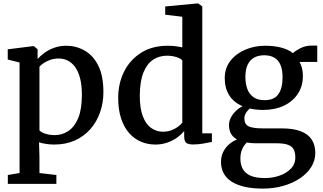

<svg xmlns="http://www.w3.org/2000/svg" viewBox="-20 -839 1901 1129"><path d="M26 242V190L95 178.5V-471.5L25.5 -489V-549L176.5 -568H178.5L201 -549.5V-492Q216.5 -510 241 -528Q265.5 -546 298.2 -558Q331 -570 370 -570Q427 -570 477 -542Q527 -514 557.5 -454Q588 -394 588 -297Q588 -234.5 568.5 -178.8Q549 -123 511.8 -80.2Q474.5 -37.5 420.8 -13.2Q367 11 298 11Q275.5 11 250.5 7.2Q225.5 3.5 209.5 -2.5L212 81V178.5L311.5 190V242ZM301.5 -44.5Q346 -44.5 382.2 -68.8Q418.5 -93 440 -145Q461.5 -197 461.5 -281.5Q461.5 -338 451 -378.5Q440.5 -419 421.8 -444.8Q403 -470.5 378.2 -482.8Q353.5 -495 325 -495Q299.5 -495 277.2 -487.5Q255 -480 238.2 -469Q221.5 -458 212 -447V-72.5Q219.5 -62.5 244.2 -53.5Q269 -44.5 301.5 -44.5Z M893.5 11Q849.5 11 810.2 -5.2Q771 -21.5 740.5 -55.2Q710 -89 692.5 -141Q675 -193 675 -264Q675 -347.5 709.2 -417Q743.5 -486.5 808.8 -528.2Q874 -570 967.5 -570Q990.5 -570 1012.2 -567.2Q1034 -564.5 1052 -560.5V-740.5L951.5 -752.5V-801L1142 -819H1145L1169.5 -801V-55H1226V-4.5Q1205 0 1175.2 5.2Q1145.5 10.5 1115.5 10.5Q1089.5 10.5 1076.2 2Q1063 -6.5 1063 -38.5V-69Q1046 -47.5 1020.2 -29.2Q994.5 -11 962.2 0Q930 11 893.5 11ZM938.5 -64.5Q965 -64.5 987.2 -72.8Q1009.5 -81 1026.2 -93.5Q1043 -106 1052 -118V-483.5Q1044.5 -494.5 1018.2 -503Q992 -511.5 961.5 -511.5Q917 -511.5 881.2 -488.5Q845.5 -465.5 824.2 -414.5Q803 -363.5 802 -279.5Q801.5 -203 819.8 -155.5Q838 -108 869.2 -86.2Q900.5 -64.5 938.5 -64.5Z M1527 270Q1463.5 270 1417 259Q1370.5 248 1340 227.8Q1309.5 207.5 1294.5 178.5Q1279.5 149.5 1279.5 113Q1279.5 81 1292.2 55Q1305 29 1326.2 10.2Q1347.5 -8.5 1373.5 -19Q1350 -32 1338.2 -53.2Q1326.5 -74.5 1326.5 -103Q1326.5 -125.5 1337.2 -146.8Q1348 -168 1366 -185.8Q1384 -203.5 1406.5 -214.5Q1354 -236.5 1327.8 -278.8Q1301.5 -321 1301.5 -379Q1301.5 -439 1335.2 -481.8Q1369 -524.5 1423 -547.2Q1477 -570 1538.5 -570Q1591.5 -570 1633 -559.2Q1674.5 -548.5 1703 -526.5Q1714.5 -539 1745.2 -555Q1776 -571 1813.5 -571H1845.5V-475H1741Q1747 -464.5 1751.5 -451.8Q1756 -439 1758.5 -424.5Q1761 -410 1761 -394.5Q1761.5 -333.5 1731.8 -288Q1702 -242.5 1649.2 -217.5Q1596.5 -192.5 1526 -192.5Q1505 -192.5 1485.5 -194.8Q1466 -197 1448.5 -201Q1435 -189 1426 -174.2Q1417 -159.5 1417 -143Q1417 -108 1442.2 -96Q1467.5 -84 1527.5 -84H1638.5Q1705 -84 1748.5 -67.2Q1792 -50.5 1813 -18.2Q1834 14 1834 60Q1834 105.5 1809.5 144Q1785 182.5 1742 210.8Q1699 239 1643.8 254.5Q1588.5 270 1527 270ZM1538 208Q1582.5 208 1623 194Q1663.5 180 1690 153.2Q1716.5 126.5 1716.5 87.5Q1716.5 59.5 1707.5 40.8Q1698.5 22 1674.5 12.8Q1650.5 3.5 1605 3.5H1487.5Q1472 3.5 1457.8 2.5Q1443.5 1.5 1431 -1Q1413.5 16 1403.5 39.5Q1393.5 63 1393.5 94Q1393.5 129 1407.5 154.5Q1421.5 180 1453.2 194Q1485 208 1538 208ZM1536 -250Q1592 -250 1616.8 -285Q1641.5 -320 1641.5 -384Q1641.5 -429 1629.2 -457.5Q1617 -486 1593 -500Q1569 -514 1533.5 -514Q1500.5 -514 1475.8 -501Q1451 -488 1437 -460Q1423 -432 1423 -387Q1423 -346.5 1434.5 -315.5Q1446 -284.5 1471 -267.2Q1496 -250 1536 -250Z"/></svg>

Font: Merriweather SemiBold
Style: Regular
Weight: 600
Version: Version 2.100